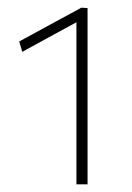

<svg xmlns="http://www.w3.org/2000/svg" viewBox="-20 -782 343 500"><path d="M38 -647 30 -674Q71.5 -696.5 111.8 -718.5Q152 -740.5 192 -762V-731Q157.5 -712.5 119.2 -691.5Q81 -670.5 38 -647ZM179 -302Q179 -339.5 179 -374.2Q179 -409 179 -450V-599Q179 -636 179 -672.8Q179 -709.5 179 -746L192 -762L208 -761Q208 -724.5 208 -684.2Q208 -644 208 -602V-450Q208 -409 208 -374.2Q208 -339.5 208 -302Z"/></svg>

Font: Commissioner Thin
Style: Regular
Weight: 100
Designer: Kostas Bartsokas
Foundry: Kostas Bartsokas
Version: Version 1.001;gftools[0.9.23]